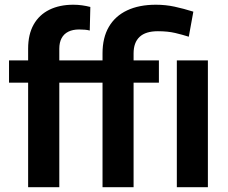

<svg xmlns="http://www.w3.org/2000/svg" viewBox="-20 -780 952 800"><path d="M227.1 0H97.2V-577.1Q97.2 -636.7 120.1 -677.5Q143.1 -718.3 185.5 -739.3Q228 -760.3 285.6 -760.3Q304.7 -760.3 322 -757.8Q339.4 -755.4 356.4 -751L354 -652.8Q344.7 -655.3 333.7 -656.2Q322.8 -657.2 309.6 -657.2Q283.2 -657.2 264.6 -647.9Q246.1 -638.7 236.6 -620.8Q227.1 -603 227.1 -577.1ZM336.4 -528.3V-435.5H17.6V-528.3ZM536.6 0H407.2V-557.6Q407.2 -623 433.6 -668.2Q460 -713.4 509.8 -736.8Q559.6 -760.3 629.4 -760.3Q669.9 -760.3 707.5 -752.2Q745.1 -744.1 785.6 -731.4L766.6 -627Q740.7 -635.3 710 -642.6Q679.2 -649.9 637.7 -649.9Q586.9 -649.9 561.8 -626.5Q536.6 -603 536.6 -557.6ZM642.1 -528.3V-435.5H327.1V-528.3ZM846.2 -528.3V0H716.8V-528.3Z"/></svg>

Font: Roboto SemiBold
Style: Regular
Weight: 600
Designer: Christian Robertson
Foundry: Google
Version: Version 3.009; 2024